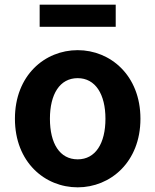

<svg xmlns="http://www.w3.org/2000/svg" viewBox="-20 -789 666 823"><path d="M313 14C453 14 582 -94 582 -280C582 -466 453 -574 313 -574C172 -574 44 -466 44 -280C44 -94 172 14 313 14ZM313 -106C236 -106 194 -174 194 -280C194 -385 236 -454 313 -454C389 -454 432 -385 432 -280C432 -174 389 -106 313 -106ZM150 -674H476V-769H150Z"/></svg>

Font: Noto Sans Mono CJK HK
Style: Bold
Weight: 700
Designer: Ryoko NISHIZUKA 西塚涼子 (kana, bopomofo & ideographs); Paul D. Hunt (Latin, Greek & Cyrillic); Sandoll Communications 산돌커뮤니
Foundry: Adobe
Version: Version 2.004;hotconv 1.0.118;makeotfexe 2.5.65603